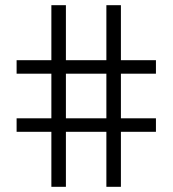

<svg xmlns="http://www.w3.org/2000/svg" viewBox="-20 -720 665 740"><path d="M178 0V-212H44V-264H178V-436H44V-488H178V-700H234V-488H390V-700H446V-488H581V-436H446V-264H581V-212H446V0H390V-212H234V0ZM234 -264H390V-436H234Z"/></svg>

Font: Space 7353
Style: Regular
Weight: 400
Designer: Christine Claussen + Ruben Lyon  (Space 7353)
Version: Version 1.000;FEAKit 1.0